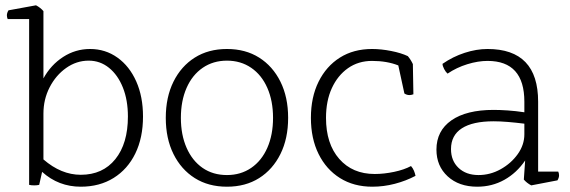

<svg xmlns="http://www.w3.org/2000/svg" viewBox="-20 -695 2152 725"><path d="M90 3V-623H9Q6 -630 6 -637Q6 -646 12 -656L116 -675Q133 -666 144 -653V-399Q172 -450 218.5 -480Q265 -510 320 -510Q378 -510 423.5 -477.5Q469 -445 494.5 -387.5Q520 -330 520 -255Q520 -175 491 -115.5Q462 -56 409 -23Q356 10 285 10Q201 10 139 -46L128 3Q120 5 109 5Q98 5 90 3ZM144 -266V-93Q211 -35 285 -35Q368 -35 415.5 -94Q463 -153 463 -255Q463 -317 444 -364.5Q425 -412 391.5 -439Q358 -466 315 -466Q269 -466 230 -438.5Q191 -411 167.5 -365.5Q144 -320 144 -266Z M837 -34Q889 -34 928.5 -61Q968 -88 989.5 -137Q1011 -186 1011 -250Q1011 -314 989.5 -363Q968 -412 928.5 -439Q889 -466 837 -466Q785 -466 745.5 -439Q706 -412 684.5 -363Q663 -314 663 -250Q663 -186 684.5 -137Q706 -88 745 -61Q784 -34 837 -34ZM837 10Q767 10 715.5 -22.5Q664 -55 635 -113.5Q606 -172 606 -250Q606 -328 635 -386.5Q664 -445 715.5 -477.5Q767 -510 837 -510Q907 -510 958.5 -477.5Q1010 -445 1039 -386.5Q1068 -328 1068 -250Q1068 -172 1039 -113.5Q1010 -55 958.5 -22.5Q907 10 837 10Z M1507 -342 1484 -448Q1441 -465 1385 -465Q1333 -465 1294 -437.5Q1255 -410 1233 -362Q1211 -314 1211 -250Q1211 -152 1261 -95Q1311 -38 1395 -38Q1430 -38 1468 -46Q1506 -54 1532 -68Q1539 -60 1543 -50.5Q1547 -41 1549 -31Q1513 -12 1471 -1Q1429 10 1386 10Q1316 10 1264 -22.5Q1212 -55 1183 -113.5Q1154 -172 1154 -250Q1154 -328 1183 -386.5Q1212 -445 1263.5 -477.5Q1315 -510 1385 -510Q1419 -510 1457 -502.5Q1495 -495 1520 -483Q1531 -470 1539 -453L1541 -339Q1533 -336 1526 -336Q1516 -336 1507 -342Z M2085 -14 1986 5Q1969 -4 1958 -17L1963 -89Q1931 -42 1884.5 -16Q1838 10 1782 10Q1713 10 1670.5 -29Q1628 -68 1628 -130Q1628 -201 1684.5 -240.5Q1741 -280 1844 -280Q1867 -280 1897 -278Q1927 -276 1960 -271V-311Q1960 -465 1821 -465Q1785 -465 1744.5 -452.5Q1704 -440 1670 -417Q1663 -423 1657 -434.5Q1651 -446 1651 -454Q1690 -481 1734.5 -495.5Q1779 -510 1821 -510Q2012 -510 2012 -311V-47H2088Q2091 -40 2091 -33Q2091 -24 2085 -14ZM1960 -188V-228Q1928 -232 1898 -234.5Q1868 -237 1844 -237Q1765 -237 1724 -210.5Q1683 -184 1683 -132Q1683 -88 1711.5 -61Q1740 -34 1787 -34Q1831 -34 1870.5 -56Q1910 -78 1935 -113Q1960 -148 1960 -188Z"/></svg>

Font: Scope One
Style: Regular
Weight: 400
Designer: Dalton Maag Ltd
Foundry: Dalton Maag Ltd
Version: Version 1.002; ttfautohint (v1.4.1) -l 11 -r 50 -G 50 -x 14 